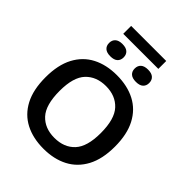

<svg xmlns="http://www.w3.org/2000/svg" viewBox="-293 -1235 1401 1401"><g transform="rotate(45 408.0 -534.0)"><path d="M408 9.5Q299.5 9.5 219 -32.2Q138.5 -74 94.2 -158.2Q50 -242.5 50 -370Q50 -497.5 94.5 -581.8Q139 -666 219.5 -707.8Q300 -749.5 408 -749.5Q517 -749.5 597.5 -707.5Q678 -665.5 722.2 -581.2Q766.5 -497 766.5 -370Q766.5 -243 721.8 -158.8Q677 -74.5 596.5 -32.5Q516 9.5 408 9.5ZM408 -103Q508 -103 565.8 -165Q623.5 -227 623.5 -367Q623.5 -511.5 565.2 -574.2Q507 -637 408 -637Q309.5 -637 251.2 -575.5Q193 -514 193 -373Q193 -228 250.8 -165.5Q308.5 -103 408 -103ZM540 -812.5Q502.5 -812.5 483.8 -829.2Q465 -846 465 -875.5Q465 -905 483.8 -922Q502.5 -939 540 -939Q577.5 -939 596.2 -922Q615 -905 615 -875.5Q615 -846 596.2 -829.2Q577.5 -812.5 540 -812.5ZM276 -812.5Q238.5 -812.5 219.8 -829.2Q201 -846 201 -875.5Q201 -905 219.8 -922Q238.5 -939 276 -939Q313.5 -939 332.2 -922Q351 -905 351 -875.5Q351 -846 332.2 -829.2Q313.5 -812.5 276 -812.5ZM227 -995.5V-1077H589V-995.5Z"/></g></svg>

Font: Encode Sans SemiExpanded SemiExpanded SemiBold
Style: Regular
Weight: 600
Width: 6
Designer: Multiple Designers
Foundry: Impallari Type
Version: Version 3.000; ttfautohint (v1.8.3) -l 8 -r 50 -G 200 -x 14 